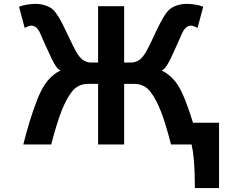

<svg xmlns="http://www.w3.org/2000/svg" viewBox="-20 -745 1188 990"><path d="M620.1 -712.9V0H485.8V-712.9ZM529.8 -422.4V-312.5H434.6Q381.8 -312.5 350.6 -272Q321.8 -234.9 297.4 -172.9Q272.9 -110.8 244.1 0H100.1Q115.2 -60.5 133.5 -120.4Q151.9 -180.2 171.4 -229.5Q190.9 -278.8 210 -307.6Q229 -336.4 253.4 -356.4Q277.8 -376.5 293 -380.9Q278.8 -386.7 266.6 -406.2Q254.4 -425.8 246.6 -441.9Q228 -481.4 213.1 -514.4Q198.2 -547.4 188 -571.3Q180.2 -589.8 168.5 -601.3Q156.7 -612.8 141.6 -612.8Q133.8 -612.8 123.5 -608.6Q113.3 -604.5 107.4 -600.6L78.1 -710.4Q97.2 -717.8 120.6 -721.4Q144 -725.1 163.6 -725.1Q192.4 -725.1 220.9 -714.6Q249.5 -704.1 266.1 -681.2Q284.2 -657.2 302 -622.1Q319.8 -586.9 337.2 -549.3Q354.5 -511.7 371.1 -481Q389.6 -447.8 408.9 -435.1Q428.2 -422.4 451.7 -422.4ZM967.8 0H861.8Q833.5 -110.8 808.8 -172.9Q784.2 -234.9 755.4 -272Q724.1 -312.5 671.4 -312.5H576.2V-422.4H654.3Q677.7 -422.4 697 -435.1Q716.3 -447.8 734.9 -481Q752 -511.7 769 -549.3Q786.1 -586.9 804 -622.1Q821.8 -657.2 839.8 -681.2Q856.9 -704.1 885.3 -714.6Q913.6 -725.1 942.4 -725.1Q961.9 -725.1 985.4 -721.4Q1008.8 -717.8 1027.8 -710.4L998.5 -600.6Q992.7 -604.5 982.4 -608.6Q972.2 -612.8 964.4 -612.8Q949.2 -612.8 937.5 -601.3Q925.8 -589.8 918 -571.3Q907.7 -547.4 892.8 -514.4Q877.9 -481.4 859.4 -441.9Q851.6 -425.8 839.4 -406.2Q827.1 -386.7 813 -380.9Q828.1 -376.5 852.5 -356.4Q877 -336.4 896 -307.6Q915.5 -278.3 936.3 -225.1Q957 -171.9 975.1 -112.3H1109.4V224.6H984.9Q984.9 193.8 983.6 153.1Q982.4 112.3 978.8 71.5Q975.1 30.8 967.8 0Z"/></svg>

Font: Andika
Style: Bold
Weight: 700
Designer: Victor Gaultney, Annie Olsen, Julie Remington, Don Collingsworth, Eric Hays, Becca Hirsbrunner
Foundry: SIL International
Version: Version 6.101